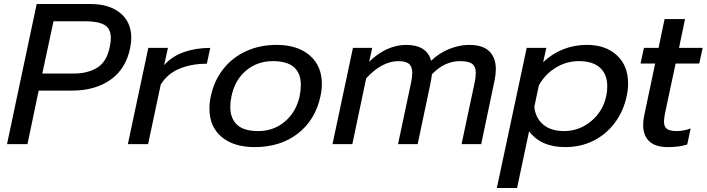

<svg xmlns="http://www.w3.org/2000/svg" viewBox="-20 -719 3530 958"><path d="M163 -699H432Q525 -699 580 -654Q635 -609 635 -530Q635 -510 630 -482Q609 -376 532 -321.5Q455 -267 340 -267H173L117 0H15ZM347 -352Q417 -352 464.5 -381Q512 -410 527 -482Q533 -509 533 -529Q533 -576 501.5 -594.5Q470 -613 403 -613H247L191 -352Z M720 -480H818L799 -394Q838 -438 897.5 -459Q957 -480 1029 -480L1012 -401Q935 -401 875 -376Q815 -351 782 -297L719 0H618Z M1025 -177Q1025 -208 1032 -239Q1048 -316 1093.5 -374Q1139 -432 1207.5 -463.5Q1276 -495 1360 -495Q1465 -495 1525.5 -442.5Q1586 -390 1586 -300Q1586 -270 1579 -239Q1554 -121 1466.5 -53Q1379 15 1251 15Q1146 15 1085.5 -36Q1025 -87 1025 -177ZM1475 -239Q1481 -269 1481 -295Q1481 -414 1342 -414Q1264 -414 1208 -367Q1152 -320 1135 -239Q1129 -211 1129 -186Q1129 -128 1163 -96.5Q1197 -65 1268 -65Q1346 -65 1402 -113Q1458 -161 1475 -239Z M1741 -480H1837L1822 -411Q1865 -453 1912 -474Q1959 -495 2006 -495Q2110 -495 2131 -416Q2172 -455 2222.5 -475Q2273 -495 2320 -495Q2389 -495 2421.5 -463Q2454 -431 2454 -374Q2454 -349 2448 -319L2381 0H2283L2348 -306Q2354 -335 2354 -355Q2354 -387 2336 -400.5Q2318 -414 2276 -414Q2197 -414 2135 -348Q2134 -335 2127 -299L2064 0H1966L2031 -306Q2037 -335 2037 -355Q2037 -387 2020.5 -400.5Q2004 -414 1967 -414Q1928 -414 1887 -392.5Q1846 -371 1807 -328L1738 0H1639Z M2608 -480H2706L2690 -409Q2783 -495 2909 -495Q3002 -495 3058 -443Q3114 -391 3114 -302Q3114 -271 3107 -240Q3091 -164 3047.5 -106Q3004 -48 2940.5 -16.5Q2877 15 2800 15Q2679 15 2620 -64L2560 219H2459ZM3005 -240Q3010 -261 3010 -289Q3010 -348 2974 -381Q2938 -414 2868 -414Q2807 -414 2754 -382Q2701 -350 2669 -294L2646 -186Q2652 -130 2690.5 -97.5Q2729 -65 2794 -65Q2869 -65 2928.5 -113.5Q2988 -162 3005 -240Z M3189 -96Q3189 -119 3195 -146L3249 -402H3176L3193 -480H3266L3296 -624H3398L3368 -480H3486L3469 -402H3351L3298 -153Q3293 -126 3293 -113Q3293 -87 3307.5 -76Q3322 -65 3357 -65Q3372 -65 3391.5 -68.5Q3411 -72 3426 -78L3409 2Q3369 15 3312 15Q3251 15 3220 -13.5Q3189 -42 3189 -96Z"/></svg>

Font: Prompt
Style: Italic
Weight: 400
Italic angle: -12°
Designer: Katatrad Team
Foundry: CadsonDemak
Version: Version 1.001